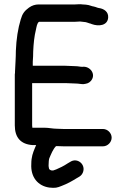

<svg xmlns="http://www.w3.org/2000/svg" viewBox="-20 -674 597 908"><path d="M51 -335V-330C50.3 -327.3 50 -324.7 50 -322V-81C50 -23.1 78.8 8.1 133 12H151L145 26C135.7 48.2 128 68.4 128 101C124.1 164 159.6 205.4 213 213C241.2 216.1 250.3 214 272 205C299.9 194.3 319.4 183.1 344 168L356 161C365.3 155 371.3 146.5 374 135.5C382.7 99.7 343.7 71.3 313 91L301 98C288.4 106 283.2 109.4 272 115L257 122C252.8 124.5 239.5 130.1 232 132H224C217.1 130.6 211 126.9 211 119C209.7 113.7 209.3 108.3 210 103C210 94.3 210.9 81.2 213 75C221.6 54.8 230.5 31.5 245 17H250C260.7 17.7 271 18 281 18H467C488.6 18 508 -1 508 -23C508 -45 488.6 -64 467 -64H281C271.7 -64 262.3 -64.3 253 -65C228.4 -65 211.7 -70 190 -70H133C132.3 -74 132 -77.7 132 -81V-281H289C304.5 -281 324.7 -279 339 -279C350.3 -279 362.9 -276 374 -276C389.5 -278.2 399.5 -279.7 409.5 -291C436.8 -321.8 406.2 -363.3 369 -358C359.4 -358 348.9 -361 338 -361C323.5 -361 305.1 -363 289 -363H135V-382C136.3 -398.7 137 -415 137 -431C138.7 -468.5 142.1 -502.4 150 -534C152.7 -545.7 155 -566 165 -571H335C343 -571 349.3 -571.3 354 -572H361L379 -570C388.1 -570 398.1 -564.5 405 -563C407 -563 410 -562 414 -560C447.2 -548.1 488.2 -552.9 491.5 -590C494 -618 472 -632.6 448 -636C446.7 -636 445 -636.3 443 -637C434.3 -640.3 426.7 -642.7 420 -644C418 -644 415.3 -644.7 412 -646C403.3 -649.3 394.7 -651.3 386 -652C381.3 -652 376.3 -652.3 371 -653C356 -655.3 349.1 -653 335 -653H163C146.3 -653 131 -648 117 -638C96.3 -622.8 86 -610.1 78 -582C64.9 -539.3 57.2 -488.5 55 -434C55 -401.4 52.3 -367.6 51 -335Z"/></svg>

Font: HoneyBee
Style: Bd
Weight: 700
Foundry: Cannot Into Space Fonts
Version: Version 0.89